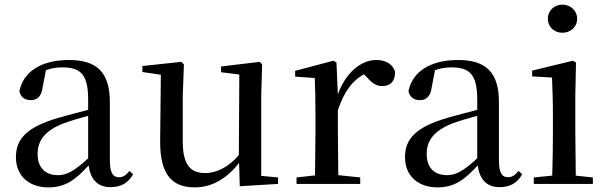

<svg xmlns="http://www.w3.org/2000/svg" viewBox="-20 -797 2628 832"><path d="M459 14C503 14 535 -3 557 -42L541 -56C524 -36 512 -29 496 -29C470 -29 456 -46 456 -104V-355C456 -483 400 -537 279 -537C158 -537 81 -486 64 -402C69 -377 87 -363 113 -363C140 -363 160 -378 165 -420L179 -493C204 -502 227 -505 250 -505C329 -505 362 -475 362 -365V-321C320 -310 274 -298 235 -287C97 -247 49 -196 49 -116C49 -32 109 15 189 15C263 15 306 -17 364 -80C372 -21 402 14 459 14ZM362 -111C302 -55 268 -38 232 -38C178 -38 143 -68 143 -130C143 -189 176 -232 257 -263C287 -274 324 -285 362 -295Z M1019 10 1185 0V-28L1112 -35V-383L1116 -518L1106 -529L938 -509V-484L1017 -474L1015 -125C973 -76 922 -47 869 -47C807 -47 772 -81 772 -183V-383L777 -518L766 -529L597 -511V-485L677 -473L674 -186C673 -37 728 15 824 15C902 15 966 -27 1016 -91Z M1444 -319C1471 -400 1507 -448 1557 -475L1566 -466C1590 -439 1609 -424 1636 -424C1675 -424 1692 -448 1692 -485C1683 -520 1650 -537 1610 -537C1543 -537 1477 -480 1444 -388L1438 -526L1425 -534L1259 -490V-465L1344 -459C1346 -410 1347 -363 1347 -295V-230L1345 -37L1265 -28V0H1541V-28L1446 -38L1444 -230Z M2145 14C2189 14 2221 -3 2243 -42L2227 -56C2210 -36 2198 -29 2182 -29C2156 -29 2142 -46 2142 -104V-355C2142 -483 2086 -537 1965 -537C1844 -537 1767 -486 1750 -402C1755 -377 1773 -363 1799 -363C1826 -363 1846 -378 1851 -420L1865 -493C1890 -502 1913 -505 1936 -505C2015 -505 2048 -475 2048 -365V-321C2006 -310 1960 -298 1921 -287C1783 -247 1735 -196 1735 -116C1735 -32 1795 15 1875 15C1949 15 1992 -17 2050 -80C2058 -21 2088 14 2145 14ZM2048 -111C1988 -55 1954 -38 1918 -38C1864 -38 1829 -68 1829 -130C1829 -189 1862 -232 1943 -263C1973 -274 2010 -285 2048 -295Z M2417 -655C2452 -655 2481 -680 2481 -716C2481 -751 2452 -777 2417 -777C2382 -777 2354 -751 2354 -716C2354 -680 2382 -655 2417 -655ZM2372 0H2549V-28L2475 -36L2473 -230V-382L2476 -526L2463 -534L2286 -491V-466L2372 -461C2374 -411 2376 -362 2376 -294V-230C2376 -176 2375 -92 2373 -36L2293 -28V0Z"/></svg>

Font: Noto Serif JP Medium
Style: Regular
Weight: 500
Designer: Ryoko NISHIZUKA 西塚涼子 (kana & ideographs); Frank Grießhammer (Latin, Greek & Cyrillic); Wenlong ZHANG 张文龙 (bopomofo); San
Foundry: Adobe
Version: Version 2.001;hotconv 1.1.0;makeotfexe 2.6.0